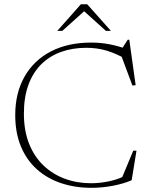

<svg xmlns="http://www.w3.org/2000/svg" viewBox="-20 -890 719 920"><path d="M416.5 -12Q460 -12 506.8 -22.2Q553.5 -32.5 590.5 -54L556.5 -19L618.5 -168H634L611 -26.5Q573.5 -10 521.8 0Q470 10 418 10Q339.5 10 272.5 -12.5Q205.5 -35 156.5 -79Q107.5 -123 80.2 -188.2Q53 -253.5 53 -338.5Q53 -445 97.8 -523.2Q142.5 -601.5 224.2 -643.8Q306 -686 417 -686Q462.5 -686 505 -677.8Q547.5 -669.5 593 -653L564.5 -657L592 -699.5H599.5L630 -482L614.5 -480L553 -645L594.5 -601Q537.5 -633.5 491.5 -647.2Q445.5 -661 393.5 -661Q327 -661 272 -641Q217 -621 177.2 -581.5Q137.5 -542 116 -483Q94.5 -424 94.5 -346Q94.5 -264 119.2 -201.8Q144 -139.5 188.2 -97.2Q232.5 -55 290.8 -33.5Q349 -12 416.5 -12ZM374.5 -844H392L278.5 -742H254.5L367.5 -869.5H398L511.5 -742H487.5Z"/></svg>

Font: Newsreader 16pt 16pt ExtraLight
Style: Regular
Weight: 250
Version: Version 1.003